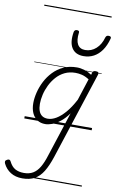

<svg xmlns="http://www.w3.org/2000/svg" viewBox="-251 -1084 1025 1678"><g transform="rotate(10 261.0 -245.5)"><path d="M73 519Q12 519 -31 492Q-74 465 -97 418Q-102 407 -100.5 398Q-99 389 -85 382Q-74 376 -66 378Q-58 380 -53 390Q-31 435 1 452.5Q33 470 78 470Q126 470 159.5 450Q193 430 217.5 388.5Q242 347 262 282L391 -114Q355 -64 318 -35.5Q281 -7 248 5Q215 17 188 17Q146 17 116 -3Q86 -23 70 -59.5Q54 -96 54 -146Q54 -190 66.5 -241Q79 -292 104 -341Q129 -390 167.5 -430.5Q206 -471 258 -495Q310 -519 377 -519Q410 -519 444.5 -508Q479 -497 509 -477L514 -495Q518 -507 524.5 -511Q531 -515 544 -515Q562 -515 567 -507.5Q572 -500 568 -488L316 285Q289 367 257.5 418.5Q226 470 182 494.5Q138 519 73 519ZM202 -33Q237 -33 275.5 -55.5Q314 -78 354 -124Q394 -170 432 -242L494 -434Q459 -456 429.5 -463Q400 -470 373 -470Q319 -470 277 -449.5Q235 -429 204 -394Q173 -359 152.5 -317Q132 -275 122 -231.5Q112 -188 112 -150Q112 -114 121.5 -87.5Q131 -61 151 -47Q171 -33 202 -33ZM414 -626Q342 -626 310 -676.5Q278 -727 294 -820Q297 -830 303 -835Q309 -840 320 -840Q332 -840 337 -834.5Q342 -829 340 -820Q331 -753 351.5 -717Q372 -681 419 -681Q474 -681 515.5 -718.5Q557 -756 574 -819Q578 -830 584 -834.5Q590 -839 602 -839Q614 -839 619.5 -833.5Q625 -828 622 -818Q605 -754 575 -711.5Q545 -669 504.5 -647.5Q464 -626 414 -626ZM0 490H598V500H0ZM0 -20H598V0H0ZM0 -505H598V-500H0ZM0 -1010H598V-1000H0Z"/></g></svg>

Font: Playwrite MX Guides
Style: Regular
Weight: 400
Designer: Veronika Burian, José Scaglione
Foundry: TypeTogether
Version: Version 1.003